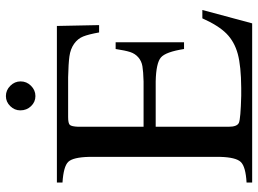

<svg xmlns="http://www.w3.org/2000/svg" viewBox="-132 -743 875 651"><g transform="rotate(-90 305.5 -417.5)"><path d="M597.2 -168.9 551.8 0H12.2V-19Q65.9 -22 81.8 -38.6Q97.7 -55.2 99.1 -108.9V-553.2Q97.7 -607.4 82.3 -623.5Q66.9 -639.6 12.2 -643.1V-662.1H543L545.9 -519H521Q514.6 -554.7 507.3 -573Q500 -591.3 482.4 -603.8Q464.8 -616.2 439.9 -619.6Q415 -623 369.1 -624H233.9Q212.9 -624 207.5 -618.2Q202.1 -612.3 201.2 -589.8V-368.2H355Q388.7 -369.1 406.2 -372.1Q423.8 -375 436.5 -386Q449.2 -397 454.6 -413.8Q460 -430.7 464.8 -462.9H487.8V-231H464.8Q455.1 -293 436.3 -309.3Q417.5 -325.7 355 -327.1H201.2V-80.1Q201.2 -50.8 214.8 -44.9Q228.5 -39.1 306.2 -37.1H333Q406.7 -37.6 448.2 -48.8Q489.7 -60.1 517.1 -87.2Q544.4 -114.3 568.8 -168.9ZM305.2 -835Q325.2 -835 340.1 -820.1Q355 -805.2 355 -785.2Q355 -764.6 340.1 -749.8Q325.2 -734.9 305.2 -734.9Q285.2 -734.9 271 -749.8Q256.8 -764.6 256.8 -786.1Q256.8 -805.7 271.2 -820.3Q285.6 -835 305.2 -835Z"/></g></svg>

Font: Accordance
Style: Regular
Weight: 400
Version: Version 1.1 (build May 11, 2018) Miklal Software Solutions, 